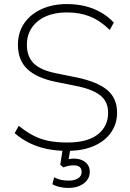

<svg xmlns="http://www.w3.org/2000/svg" viewBox="-20 -733 640 943"><path d="M310 8Q255 8 208.5 -2Q162 -12 123 -31.5Q84 -51 52 -79L72 -115Q107 -87 141.5 -68.5Q176 -50 217 -41.5Q258 -33 310 -33Q410 -33 460.5 -73Q511 -113 511 -179Q511 -215 495 -240Q479 -265 444 -282.5Q409 -300 353 -311L254 -331Q160 -350 114 -394Q68 -438 68 -513Q68 -573 98.5 -618Q129 -663 183.5 -688Q238 -713 308 -713Q356 -713 397.5 -703Q439 -693 475 -672.5Q511 -652 539 -622L519 -586Q472 -632 422 -652Q372 -672 308 -672Q249 -672 205 -652.5Q161 -633 136.5 -597Q112 -561 112 -513Q112 -455 146 -421.5Q180 -388 256 -373L355 -353Q457 -332 506 -291.5Q555 -251 555 -180Q555 -125 525.5 -82.5Q496 -40 441 -16Q386 8 310 8ZM315 190Q292 190 271.5 185Q251 180 237 172L246 138Q265 147 280 150.5Q295 154 319 154Q346 154 363.5 143Q381 132 381 111Q381 96 371.5 87.5Q362 79 342 79Q331 79 319.5 81Q308 83 291 89L276 76L291 -20H329L316 55L298 53Q310 50 321.5 48Q333 46 343 46Q365 46 382.5 53.5Q400 61 410.5 75.5Q421 90 421 111Q421 134 407.5 152Q394 170 370.5 180Q347 190 315 190Z"/></svg>

Font: Nunito Sans 12pt ExtraLight
Style: Regular
Weight: 200
Designer: Vernon Adams
Foundry: Vernon Adams
Version: Version 3.101;gftools[0.9.27]